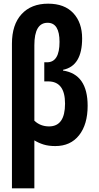

<svg xmlns="http://www.w3.org/2000/svg" viewBox="-20 -785 540 1045"><path d="M167 -128V-539Q167 -661 239 -661Q304 -661 304 -557Q304 -446 236 -446H221V-342H242Q334 -342 334 -221Q334 -97 247 -97Q200 -97 167 -128ZM167 240V-21Q190 -7 217 1.5Q244 10 281 10Q364 10 410.5 -49Q457 -108 457 -209Q457 -381 323 -401V-405Q427 -426 427 -576Q427 -662 379 -713.5Q331 -765 242 -765Q150 -765 97.5 -708Q45 -651 45 -547V240Z"/></svg>

Font: Noto Sans Mono UI Condensed
Style: Bold
Weight: 700
Width: 3
Designer: Monotype Design team
Foundry: Monotype Imaging Inc.
Version: 1.000